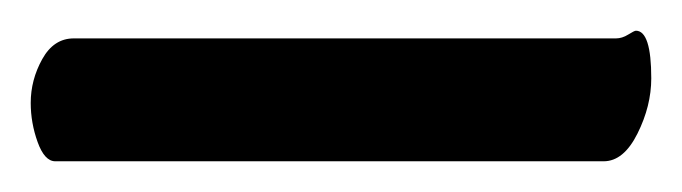

<svg xmlns="http://www.w3.org/2000/svg" viewBox="-20 55 444 125"><path d="M28 80H381Q385 80 389 77.5Q393 75 394 75Q404 75 404 106Q404 124 395 142Q386 160 373 160H16Q9 160 4.5 147.5Q0 135 0 122Q0 107 7.5 93.5Q15 80 28 80Z"/></svg>

Font: Grand Hotel
Style: Regular
Weight: 400
Designer: Brian J. Bonislawsky & Jim Lyles for Astigmatic (AOETI)
Foundry: Astigmatic (AOETI)
Version: Version 001.000